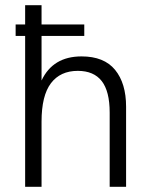

<svg xmlns="http://www.w3.org/2000/svg" viewBox="-20 -717 576 737"><path d="M464 0H401V-285Q401 -366.5 370.5 -405.8Q340 -445 278.5 -445Q211.5 -445 175.5 -397.5Q139.5 -350 139.5 -250.5V0H76.5V-579H40V-623H76.5V-697H139.5V-623H303.5V-579H139.5V-408Q183 -500.5 293 -500.5Q379.5 -500.5 421.8 -448.8Q464 -397 464 -307.5Z"/></svg>

Font: Acari Sans Neue
Style: Regular
Weight: 400
Designer: Alfredo Marco Pradil (font), Cristiano Sobral (main changes)
Foundry: Hanken Design Co. (font), Cristiano Sobral (main changes)
Version: Version 2.459;March 19, 2022;FontCreator 14.0.0.2808 64-bit;